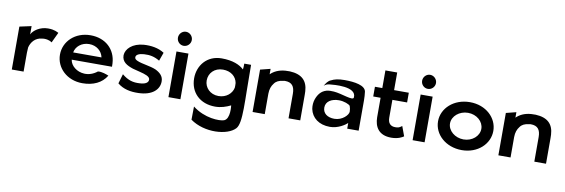

<svg xmlns="http://www.w3.org/2000/svg" viewBox="-64 -1220 5892 2004"><g transform="rotate(10 2882.0 -218.0)"><path d="M466 -461C452 -467 424 -488 353 -488C268 -488 199 -438 179 -394V-482L54 -455V0H179V-201C179 -220 180 -239 182 -257C195 -310 235 -368 312 -373C317 -374 323 -375 329 -375C383 -375 405 -357 414 -351Z M652 -210H1079C1079 -222 1079 -234 1078 -246C1070 -395 960 -495 803 -495C640 -495 522 -382 522 -241C522 -101 640 13 803 13C918 13 1008 -29 1058 -112C1036 -121 984 -142 943 -136C899 -101 852 -87 806 -89C726 -93 661 -146 652 -210ZM954 -287H654C664 -349 723 -402 805 -402C882 -402 941 -353 954 -287Z M1175 -51C1236 0 1315 15 1399 12C1543 8 1616 -62 1616 -148C1617 -205 1578 -238 1531 -261C1472 -287 1385 -293 1332 -316C1314 -324 1301 -333 1301 -350C1301 -379 1338 -394 1386 -397C1447 -401 1497 -391 1552 -358L1584 -447C1522 -488 1441 -499 1367 -494C1247 -485 1180 -417 1177 -350C1177 -278 1233 -250 1298 -228C1349 -213 1410 -203 1450 -184C1468 -175 1484 -164 1484 -144C1484 -109 1446 -92 1392 -90C1324 -86 1270 -99 1205 -153Z M1704 -629C1704 -588 1737 -555 1777 -555C1817 -555 1851 -588 1851 -629C1851 -670 1817 -704 1777 -704C1737 -704 1704 -670 1704 -629ZM1841 0V-484H1714V0Z M2226 -102C2136 -102 2077 -167 2077 -241C2077 -319 2136 -382 2226 -382C2309 -382 2367 -335 2379 -267C2379 -257 2380 -247 2380 -237C2380 -230 2379 -223 2379 -216C2366 -153 2306 -102 2226 -102ZM2469 196C2528 132 2505 -89 2505 -482H2433C2433 -470 2433 -435 2429 -420C2385 -462 2310 -495 2193 -495C2036 -495 1944 -376 1944 -241C1944 -90 2050 13 2210 13C2272 13 2325 -5 2374 -29C2374 -29 2394 113 2327 137C2281 153 2123 151 1994 50L1992 190C2146 301 2388 284 2469 196Z M3111 0V-270C3111 -283 3111 -295 3110 -308C3104 -418 3044 -479 2916 -485C2901 -485 2885 -485 2870 -484C2798 -479 2747 -452 2713 -418V-476L2606 -449V0H2735V-216C2735 -264 2749 -301 2771 -328C2789 -355 2820 -371 2864 -375C2870 -377 2876 -378 2883 -378C2957 -378 2987 -338 2987 -260V0Z M3354 -467C3325 -457 3304 -425 3289 -398C3305 -412 3319 -420 3348 -423C3388 -427 3634 -453 3621 -332C3617 -294 3490 -351 3405 -357C3375 -359 3353 -359 3328 -353C3270 -337 3240 -293 3222 -243C3211 -211 3208 -176 3214 -139C3233 -48 3310 13 3427 13C3514 13 3587 -39 3609 -60V0H3730V-320C3730 -353 3728 -383 3724 -413C3713 -477 3604 -495 3494 -495C3428 -495 3386 -484 3354 -467ZM3458 -78C3384 -78 3335 -115 3335 -176C3335 -243 3398 -277 3473 -277C3528 -277 3581 -255 3593 -239C3600 -221 3604 -200 3604 -179C3604 -144 3542 -78 3458 -78Z M4208 -24 4170 -127C4159 -119 4143 -105 4118 -103C4113 -102 4107 -102 4100 -102C4047 -102 4021 -133 4021 -191V-378H4177V-481H4021V-668H3896V-481H3818V-378H3896V-171C3897 -70 3944 13 4077 13C4149 13 4191 -12 4208 -24Z M4292 -629C4292 -588 4325 -555 4365 -555C4405 -555 4439 -588 4439 -629C4439 -670 4405 -704 4365 -704C4325 -704 4292 -670 4292 -629ZM4429 0V-484H4302V0Z M4656 -241C4656 -318 4732 -382 4823 -382C4915 -382 4988 -318 4988 -241C4988 -164 4915 -100 4823 -100C4732 -100 4656 -164 4656 -241ZM4529 -241C4529 -103 4653 13 4824 13C4994 13 5115 -103 5115 -241C5115 -379 4994 -495 4824 -495C4653 -495 4529 -379 4529 -241Z M5716 0V-270C5716 -283 5716 -295 5715 -308C5709 -418 5649 -479 5521 -485C5506 -485 5490 -485 5475 -484C5403 -479 5352 -452 5318 -418V-476L5211 -449V0H5340V-216C5340 -264 5354 -301 5376 -328C5394 -355 5425 -371 5469 -375C5475 -377 5481 -378 5488 -378C5562 -378 5592 -338 5592 -260V0Z"/></g></svg>

Font: Bluebird
Style: Ext
Weight: 400
Designer: Jasper
Foundry: Cannot Into Space Fonts
Version: Version 0.98